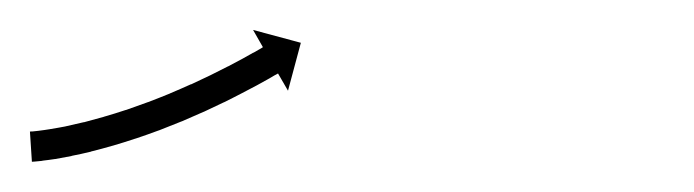

<svg xmlns="http://www.w3.org/2000/svg" viewBox="-22 -104 459 127"><path d="M-0.9 -17.1C-1.3 -17 -1.7 -17 -2.2 -17L-0.9 3C-0.5 3 0 2.9 0.5 2.9C0.5 2.9 0.6 2.9 0.6 2.9C0.6 2.9 0.7 2.9 0.7 2.9C2.4 2.7 4.2 2.6 5.9 2.4C5.9 2.4 5.9 2.4 6 2.4C6 2.3 6 2.3 6 2.3C8.8 2 11.6 1.6 14.3 1.2C14.3 1.2 14.4 1.2 14.4 1.2C14.5 1.2 14.5 1.2 14.5 1.2C18.1 0.5 21.7 -0.1 25.3 -0.8C25.3 -0.8 25.3 -0.8 25.4 -0.8C25.4 -0.8 25.4 -0.9 25.4 -0.9C29.7 -1.7 33.9 -2.7 38.2 -3.7C38.2 -3.7 38.2 -3.7 38.2 -3.7C38.2 -3.8 38.3 -3.8 38.3 -3.8C43 -5 47.7 -6.2 52.4 -7.6C52.4 -7.6 52.4 -7.6 52.5 -7.6C52.5 -7.6 52.5 -7.6 52.5 -7.6C57.5 -9.1 62.5 -10.6 67.5 -12.3C67.5 -12.3 67.5 -12.3 67.5 -12.3C67.6 -12.3 67.6 -12.3 67.6 -12.3C72.7 -14 77.8 -15.8 82.9 -17.7C82.9 -17.7 82.9 -17.7 82.9 -17.7C82.9 -17.7 83 -17.7 83 -17.7C88 -19.7 93.1 -21.7 98.1 -23.7C98.1 -23.7 98.1 -23.7 98.1 -23.7C98.1 -23.7 98.2 -23.7 98.2 -23.7C103 -25.8 107.8 -27.9 112.6 -30C112.6 -30 112.6 -30 112.6 -30C112.7 -30 112.7 -30 112.7 -30C117.1 -32.1 121.6 -34.2 126 -36.3C126 -36.3 126 -36.3 126 -36.3C126.1 -36.3 126.1 -36.3 126.1 -36.3C130 -38.3 134 -40.2 137.9 -42.3C137.9 -42.3 137.9 -42.3 137.9 -42.3C137.9 -42.3 137.9 -42.3 137.9 -42.3C141.2 -44 144.5 -45.7 147.8 -47.5C147.8 -47.5 147.8 -47.5 147.8 -47.5C147.8 -47.5 147.8 -47.5 147.8 -47.5C150.4 -48.9 152.9 -50.3 155.4 -51.7L155.4 -51.7L155.4 -51.7C157 -52.6 158.6 -53.5 160.2 -54.5L160.2 -54.5L160.3 -54.5C160.8 -54.8 161.4 -55.1 161.9 -55.4L168.5 -44L177 -75.7L145.4 -84.2L151.9 -72.8C151.4 -72.4 150.8 -72.1 150.3 -71.8L150.3 -71.8L150.3 -71.8C148.7 -70.9 147.2 -70 145.6 -69.1L145.6 -69.1L145.6 -69.2C143.2 -67.8 140.7 -66.4 138.3 -65.1C138.3 -65.1 138.3 -65.1 138.3 -65.1C138.3 -65.1 138.3 -65.1 138.3 -65.1C135.1 -63.4 131.9 -61.7 128.7 -60C128.7 -60 128.7 -60 128.7 -60C128.7 -60 128.8 -60.1 128.8 -60.1C124.9 -58.1 121.1 -56.2 117.3 -54.3C117.3 -54.3 117.3 -54.3 117.3 -54.3C117.3 -54.3 117.3 -54.3 117.3 -54.3C113 -52.2 108.7 -50.2 104.4 -48.2C104.4 -48.2 104.4 -48.2 104.4 -48.2C104.4 -48.3 104.4 -48.3 104.4 -48.3C99.8 -46.2 95.1 -44.2 90.4 -42.2C90.4 -42.2 90.4 -42.2 90.5 -42.2C90.5 -42.2 90.5 -42.2 90.5 -42.2C85.6 -40.2 80.8 -38.3 75.8 -36.4C75.8 -36.4 75.9 -36.4 75.9 -36.5C75.9 -36.5 76 -36.5 76 -36.5C71 -34.7 66.1 -32.9 61.2 -31.2C61.2 -31.2 61.2 -31.2 61.2 -31.3C61.2 -31.3 61.3 -31.3 61.3 -31.3C56.5 -29.7 51.7 -28.2 46.8 -26.8C46.8 -26.8 46.9 -26.8 46.9 -26.8C46.9 -26.8 46.9 -26.8 46.9 -26.8C42.4 -25.5 37.9 -24.3 33.4 -23.1C33.4 -23.1 33.4 -23.2 33.4 -23.2C33.5 -23.2 33.5 -23.2 33.5 -23.2C29.4 -22.2 25.4 -21.3 21.3 -20.4C21.3 -20.4 21.3 -20.4 21.4 -20.4C21.4 -20.4 21.4 -20.4 21.4 -20.4C18 -19.8 14.6 -19.1 11.2 -18.6C11.2 -18.6 11.2 -18.6 11.2 -18.6C11.3 -18.6 11.3 -18.6 11.3 -18.6C8.7 -18.2 6.2 -17.8 3.6 -17.5C3.6 -17.5 3.6 -17.5 3.6 -17.5C3.7 -17.5 3.7 -17.5 3.7 -17.5C2.1 -17.3 0.6 -17.2 -1 -17C-1 -17 -1 -17 -0.9 -17.1C-0.9 -17.1 -0.9 -17.1 -0.9 -17.1Z"/></svg>

Font: FRB American Cursive Just Arrows Semibold
Style: Italic
Weight: 600
Italic angle: -25°
Version: Version 2.0;Modular Font Editor K font №1